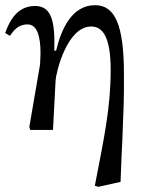

<svg xmlns="http://www.w3.org/2000/svg" viewBox="-32 -500 562 739"><path d="M432 200C434 135 437 82 439 36C443 -61 446 -129 445 -215C445 -405 410 -480 334 -480C243 -480 203 -385 184 -305H177C180 -415 168 -477 103 -477C35 -477 5 -421 -12 -373L6 -362C20 -381 36 -406 74 -406C109 -406 124 -366 124 -293C124 -279 122 -256 122 -251L81 -12L84 0H172L182 -191C183 -216 224 -398 319 -398C361 -398 394 -362 394 -231C394 -84 368 33 333 215L347 219Z"/></svg>

Font: STIX Two Text
Style: Regular
Weight: 400
Designer: Ross Mills, John Hudson & Paul Hanslow, Tiro Typeworks Ltd; with prior portions MicroPress Inc., and Coen Hoffman.
Foundry: Tiro Typeworks Ltd
Version: Version 2.13 b171